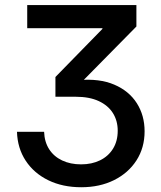

<svg xmlns="http://www.w3.org/2000/svg" viewBox="-20 -748 652 778"><path d="M309.1 10.7Q233.9 10.7 175.8 -17.6Q117.7 -45.9 84.2 -96.7Q50.8 -147.5 48.8 -213.9H158.7Q160.2 -172.9 179.2 -143.3Q198.2 -113.8 231.7 -97.9Q265.1 -82 308.6 -82Q352.1 -82 385.5 -98.4Q418.9 -114.7 438 -145.5Q457 -176.3 457 -218.3Q457 -258.8 437.5 -289.8Q418 -320.8 380.1 -338.4Q342.3 -356 286.1 -356H204.6V-436L395 -630.9V-633.8H90.3V-727.5H532.7V-640.6L297.4 -401.9V-423.3Q383.3 -430.7 443.1 -405Q502.9 -379.4 534.4 -329.8Q565.9 -280.3 565.9 -215.8Q565.9 -149.4 533 -98.1Q500 -46.9 442.1 -18.1Q384.3 10.7 309.1 10.7Z"/></svg>

Font: Inter 24pt Medium
Style: Regular
Weight: 500
Designer: Rasmus Andersson
Foundry: rsms
Version: Version 4.001;git-66647c0bb